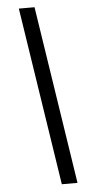

<svg xmlns="http://www.w3.org/2000/svg" viewBox="-62 -877 476 1012"><g transform="rotate(-5 176.0 -371.0)"><path d="M306 100 161 -842H78L223 100Z"/></g></svg>

Font: AWKNG-Font Medium
Style: Italic
Weight: 500
Italic angle: -11.3°
Designer: Awakening Church
Foundry: Awakening Church
Version: Version 1.700;PS 001.700;hotconv 1.0.88;makeotf.lib2.5.64775